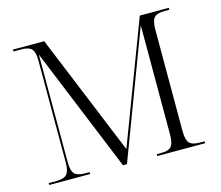

<svg xmlns="http://www.w3.org/2000/svg" viewBox="-101 -846 1126 978"><g transform="rotate(-15 462.0 -357.0)"><path d="M43 0V-10H84Q123 -10 138.5 -26.5Q154 -43 154 -89V-627Q154 -672 138.5 -688Q123 -704 84 -704H43V-714H208L470 -75L712 -714H865V-704H840Q800 -704 785 -687.5Q770 -671 770 -625V-89Q770 -43 785 -26.5Q800 -10 840 -10H865V0H613V-10H640Q675 -10 689.5 -26.5Q704 -43 704 -89V-665L453 0H432L164 -655V-89Q164 -43 179.5 -26.5Q195 -10 235 -10H259V0Z"/></g></svg>

Font: Noto Serif Display Light
Style: Regular
Weight: 300
Designer: Monotype Design Team
Foundry: Monotype Imaging Inc.
Version: Version 2.009